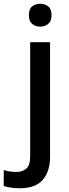

<svg xmlns="http://www.w3.org/2000/svg" viewBox="-78 -764 370 1024"><path d="M76 -683Q76 -716 93.5 -730Q111 -744 137 -744Q161 -744 179 -730Q197 -716 197 -683Q197 -651 179 -636.5Q161 -622 137 -622Q111 -622 93.5 -636.5Q76 -651 76 -683ZM26 240Q0 240 -21.5 236.5Q-43 233 -58 228V143Q-42 148 -26 150.5Q-10 153 10 153Q41 153 62 135.5Q83 118 83 69V-539H189V74Q189 149 150.5 194.5Q112 240 26 240Z"/></svg>

Font: Noto Sans Bengali Medium
Style: Regular
Weight: 500
Designer: Jelle Bosma - Monotype Design Team
Foundry: Monotype Imaging Inc.
Version: Version 2.003; ttfautohint (v1.8.4.7-5d5b)